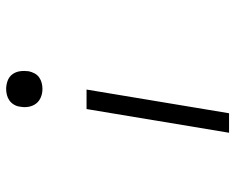

<svg xmlns="http://www.w3.org/2000/svg" viewBox="-92 -486 783 640"><g transform="rotate(-90 300.0 -166.5)"><path d="M323 -417Q308 -417 295 -422.5Q282 -428 274 -438.5Q266 -449 263.5 -463.5Q261 -478 264 -492Q265 -502 270.5 -511.5Q276 -521 284.5 -527Q293 -533 303 -535.5Q313 -538 323 -538Q337 -538 350.5 -533Q364 -528 372 -517Q380 -506 382 -492Q384 -478 382 -463Q380 -453 375 -443.5Q370 -434 361.5 -428Q353 -422 343 -419.5Q333 -417 323 -417ZM177 205 256 -270H321L242 205Z"/></g></svg>

Font: Iosevka Slab LtExObl
Style: Regular
Weight: 300
Width: 7
Italic angle: -9°
Monospace: yes
Designer: Belleve Invis
Foundry: Belleve Invis
Version: Version 11.1.0; ttfautohint (v1.8.3)